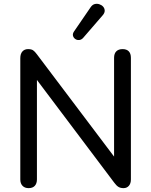

<svg xmlns="http://www.w3.org/2000/svg" viewBox="-20 -966 781 993"><path d="M128 7Q108 7 96.5 -5Q85 -17 85 -38V-665Q85 -688 96 -700Q107 -712 125 -712Q142 -712 151 -706Q160 -700 171 -685L595 -123H570V-667Q570 -689 581.5 -700.5Q593 -712 614 -712Q635 -712 646 -700.5Q657 -689 657 -667V-38Q657 -17 646.5 -5Q636 7 619 7Q603 7 592.5 0.5Q582 -6 571 -21L148 -583H171V-38Q171 -17 160 -5Q149 7 128 7ZM410 -770Q401 -760 389.5 -759Q378 -758 369 -764.5Q360 -771 357.5 -781Q355 -791 362 -802L449 -929Q458 -942 470 -945Q482 -948 494 -944Q506 -940 513.5 -931.5Q521 -923 521.5 -911.5Q522 -900 512 -888Z"/></svg>

Font: Nunito ExtraLight Medium
Style: Regular
Weight: 500
Version: Version 3.602